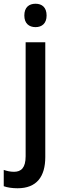

<svg xmlns="http://www.w3.org/2000/svg" viewBox="-62 -766 336 1026"><path d="M68 -683C68 -641 93 -621 128 -621C162 -621 187 -641 187 -683C187 -727 162 -746 128 -746C93 -746 68 -727 68 -683ZM32 240C134 240 180 178 180 73V-540H75V69C75 131 51 152 13 152C-7 152 -24 148 -42 142V229C-23 236 3 240 32 240Z"/></svg>

Font: Noto Sans Bengali SemiCondensed Medium
Style: Regular
Weight: 500
Width: 4
Designer: Joana Ranito - Universal Thirst; Jelle Bosma - Monotype Design Team
Foundry: Universal Thirst ehf.
Version: Version 3.000